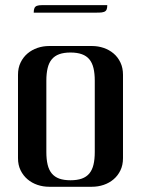

<svg xmlns="http://www.w3.org/2000/svg" viewBox="-20 -714 565 734"><path d="M331.5 -538.1H168Q144.5 -538.1 123 -530.8Q101.6 -523.4 85.2 -509.5Q68.8 -495.6 58.8 -475.1Q48.8 -454.6 48.8 -428.2V-109.4Q48.8 -83 58.8 -62.7Q68.8 -42.5 85.2 -28.6Q101.6 -14.6 123 -7.3Q144.5 0 168 0H331.5Q355 0 376.5 -7.3Q397.9 -14.6 414.3 -28.6Q430.7 -42.5 440.4 -62.7Q450.2 -83 450.2 -109.4V-428.2Q450.2 -454.6 440.4 -475.1Q430.7 -495.6 414.3 -509.5Q397.9 -523.4 376.5 -530.8Q355 -538.1 331.5 -538.1ZM157.2 -405.3Q157.2 -433.1 162.1 -453.6Q167 -474.1 178 -487.3Q189 -500.5 206.5 -506.8Q224.1 -513.2 249.5 -513.2Q274.9 -513.2 292.7 -506.8Q310.5 -500.5 321.5 -487.3Q332.5 -474.1 337.4 -453.6Q342.3 -433.1 342.3 -405.3V-132.8Q342.3 -105 337.4 -84.5Q332.5 -64 321.5 -50.8Q310.5 -37.6 292.7 -31.2Q274.9 -24.9 249.5 -24.9Q224.1 -24.9 206.5 -31.2Q189 -37.6 178 -50.8Q167 -64 162.1 -84.5Q157.2 -105 157.2 -132.8ZM108.9 -665.5Q108.9 -677.2 111.8 -683.3Q114.7 -689.5 121.6 -691.9Q128.4 -694.3 139.6 -694.3Q150.9 -694.3 168 -694.3H390.1Q390.1 -682.6 387.2 -676.8Q384.3 -670.9 377.4 -668.5Q370.6 -666 359.1 -665.8Q347.7 -665.5 331.1 -665.5Z"/></svg>

Font: Unique
Style: Regular
Weight: 400
Designer: Anna Pocius (aka Artmaker)
Foundry: Anna Pocius
Version: Version 1.000 2013 initial release